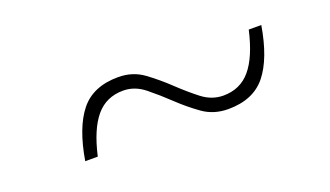

<svg xmlns="http://www.w3.org/2000/svg" viewBox="-31 -521 643 374"><g transform="rotate(-20 291.0 -334.0)"><path d="M398 -268Q368 -268 345.5 -284Q323 -300 302.5 -319.5Q282 -339 261.5 -355.5Q241 -372 217 -372Q182 -372 160.5 -346.5Q139 -321 127 -268H101Q112 -334 138.5 -367Q165 -400 217 -400Q247 -400 269.5 -383.5Q292 -367 312.5 -347.5Q333 -328 353.5 -312Q374 -296 398 -296Q433 -296 454.5 -321.5Q476 -347 488 -400H514Q503 -334 476.5 -301Q450 -268 398 -268Z"/></g></svg>

Font: Celebes Thin
Style: Italic
Weight: 250
Italic angle: -10°
Designer: Anugrah Pasau
Foundry: Lafontype
Version: Version 1.000; ttfautohint (v1.8.4)